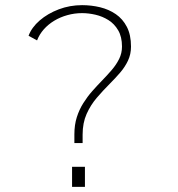

<svg xmlns="http://www.w3.org/2000/svg" viewBox="-20 -726 690 746"><path d="M269 -170V-204Q269 -241 278.5 -270.8Q288 -300.5 303.8 -325.5Q319.5 -350.5 338.5 -372Q357.5 -393.5 376.5 -413Q397 -434 414.5 -454.5Q432 -475 443 -497.2Q454 -519.5 454 -545Q454 -583 439.2 -608.2Q424.5 -633.5 401.2 -648Q378 -662.5 351 -668.8Q324 -675 299 -675Q269.5 -675 241.8 -667.2Q214 -659.5 190.8 -645.5Q167.5 -631.5 150.2 -612Q133 -592.5 124 -569L91 -587Q103 -619.5 134.2 -646.5Q165.5 -673.5 208.5 -689.8Q251.5 -706 299 -706Q335 -706 369 -697.8Q403 -689.5 430 -671Q457 -652.5 473 -621.5Q489 -590.5 489 -545Q489 -515 477.2 -490.2Q465.5 -465.5 446.8 -443.8Q428 -422 406 -400Q380.5 -374.5 356.2 -346.2Q332 -318 316.5 -283.2Q301 -248.5 301 -203V-170ZM260 -78H310V0H260Z"/></svg>

Font: Trispace Thin
Style: Regular
Weight: 100
Designer: Tyler Finck
Foundry: Etcetera Type Company
Version: Version 1.210